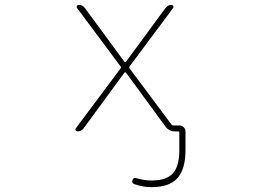

<svg xmlns="http://www.w3.org/2000/svg" viewBox="-20 -565 1040 790"><path d="M603.5 205.1Q567.4 205.1 532.2 192.4Q520.5 187.5 525.4 175.8Q529.3 164.1 541 168Q573.2 177.7 603.5 177.7Q664.1 177.7 690.9 148.9Q717.8 120.1 717.8 52.7V-19.5Q717.8 -24.4 713.9 -24.4H700.2Q675.8 -24.4 661.1 -43.9L498 -266.6Q497.1 -267.6 495.1 -267.6Q493.2 -267.6 492.2 -266.6L324.2 -37.1Q314.5 -24.4 298.8 -24.4Q293.9 -24.4 291 -28.3Q290 -30.3 290 -32.2Q290 -35.2 292 -37.1L476.6 -284.2Q479.5 -288.1 476.6 -291L296.9 -532.2Q293.9 -536.1 296.4 -540.5Q298.8 -544.9 303.7 -544.9Q319.3 -544.9 329.1 -532.2L492.2 -310.5Q493.2 -309.6 495.1 -309.6Q497.1 -309.6 498 -310.5L661.1 -532.2Q670.9 -544.9 686.5 -544.9Q690.4 -544.9 692.9 -540.5Q695.3 -536.1 692.4 -532.2L512.7 -291Q510.7 -288.1 512.7 -284.2L685.5 -52.7Q688.5 -48.8 692.4 -48.8H718.8Q728.5 -48.8 735.8 -41.5Q743.2 -34.2 743.2 -24.4V52.7Q743.2 130.9 710 168Q676.8 205.1 603.5 205.1Z"/></svg>

Font: Rounded-X Mgen+ 2m thin
Style: Regular
Weight: 100
Designer: [Source Han Sans]
Ryoko NISHIZUKA  (kana & ideographs); Paul D. Hunt (Latin, Greek & Cyrillic); Wenlong ZHANG  (bopomofo
Version: Version 1.059.20150602